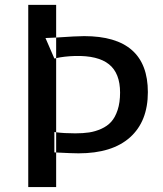

<svg xmlns="http://www.w3.org/2000/svg" viewBox="-20 -763 663 783"><path d="M209 -223.6Q206.5 -223.6 201.7 -224.6V-141.6Q206.1 -141.6 209 -141.1V0H95.2V-743.2H209V-609.9Q178.7 -607.9 165.5 -607.9L201.7 -524.4L209 -525.9ZM287.1 -219.2Q318.8 -219.2 343.5 -222.9Q368.2 -226.6 392.8 -237.5Q417.5 -248.5 433.6 -266.4Q449.7 -284.2 459.7 -314.5Q469.7 -344.7 469.7 -385.3Q469.7 -464.4 424.6 -500.7Q379.4 -537.1 285.6 -534.7Q240.7 -533.2 209 -525.9V-609.9Q292 -615.7 323.2 -615.7Q583 -615.7 583 -387.2Q583 -268.1 510.3 -202.9Q437.5 -137.7 300.3 -137.7Q275.4 -137.7 209 -141.1V-223.6Q241.2 -219.2 287.1 -219.2Z"/></svg>

Font: HaufeMerriweatherSans
Style: Regular
Weight: 400
Designer: Eben Sorkin ( eben@eyebytes.com )
Foundry: Eben Sorkin
Version: Version 1.56